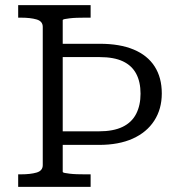

<svg xmlns="http://www.w3.org/2000/svg" viewBox="-20 -730 702 750"><path d="M334 -710H51V-661H62Q99 -661 123 -654Q147 -647 147 -625V-85Q147 -63 123 -56Q99 -49 62 -49H51V0H334V-49H311Q295 -49 280 -49.5Q265 -50 252.5 -51.5Q240 -53 232.5 -54.5Q225 -56 225 -59V-651Q225 -654 232.5 -655.5Q240 -657 252.5 -658.5Q265 -660 280 -660.5Q295 -661 311 -661H334ZM612 -365Q612 -427 584 -470.5Q556 -514 502 -536.5Q448 -559 370 -559H191L186 -507H369Q425 -507 460 -490.5Q495 -474 512 -442Q529 -410 529 -364Q529 -319 512 -285.5Q495 -252 459 -234.5Q423 -217 366 -217H189V-164H367Q444 -164 498.5 -188.5Q553 -213 582.5 -258.5Q612 -304 612 -365Z"/></svg>

Font: Roboto Serif 20pt Light
Style: Regular
Weight: 300
Version: Version 1.008